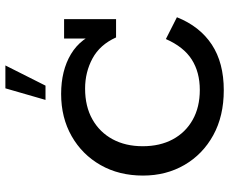

<svg xmlns="http://www.w3.org/2000/svg" viewBox="-89 -752 851 713"><g transform="rotate(-90 336.5 -395.5)"><path d="M358 10Q262 10 191 -29Q120 -68 80.5 -136Q41 -204 41 -290Q41 -379 80 -447.5Q119 -516 187.5 -555Q256 -594 344 -594Q431 -594 492 -557.5Q553 -521 577 -447L550 -464V-583H622V-390H554Q527 -450 476 -477.5Q425 -505 364 -505Q298 -505 250 -478Q202 -451 176 -403Q150 -355 150 -291Q150 -227 175.5 -179.5Q201 -132 248 -105.5Q295 -79 359 -79Q425 -79 472 -109Q519 -139 548 -205L629 -164Q595 -79 527.5 -34.5Q460 10 358 10ZM322 -652 365 -801H450L375 -652Z"/></g></svg>

Font: Rokkitt SemiBold Medium
Style: Regular
Weight: 500
Version: Version 3.103